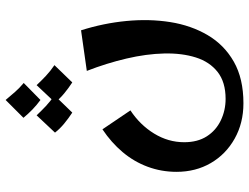

<svg xmlns="http://www.w3.org/2000/svg" viewBox="-124 -536 907 700"><g transform="rotate(-90 330.0 -186.5)"><path d="M303 247Q231 247 174 215Q117 183 85 128Q53 73 53 3Q53 -52 71.5 -102Q90 -152 125 -193.5Q160 -235 208 -267L277 -165Q224 -130 192.5 -78.5Q161 -27 161 31Q161 80 182.5 113.5Q204 147 240.5 164.5Q277 182 319 182Q380 182 417 153Q454 124 470 73.5Q486 23 484.5 -42Q483 -107 466 -179.5Q449 -252 421 -324L569 -345Q595 -263 603 -179.5Q611 -96 599 -20Q587 56 551.5 116.5Q516 177 454.5 212Q393 247 303 247ZM315 -493Q296 -507 280.5 -522Q265 -537 250 -555L315 -620Q331 -601 344.5 -585.5Q358 -570 377 -554ZM269 -377Q249 -390 229.5 -406Q210 -422 196 -440L259 -507Q276 -489 293 -473Q310 -457 332 -442ZM379 -377Q359 -390 339.5 -406Q320 -422 306 -440L369 -507Q386 -489 403 -473Q420 -457 442 -442Z"/></g></svg>

Font: Marhey Light
Style: Regular
Weight: 400
Version: Version 1.000